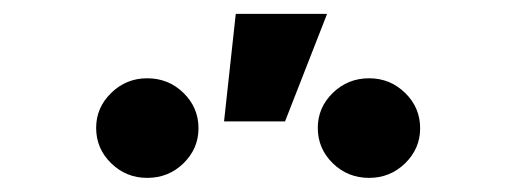

<svg xmlns="http://www.w3.org/2000/svg" viewBox="-20 -858 731 272"><path d="M502.9 -606Q472.7 -606 451.4 -626.7Q430.2 -647.5 430.2 -676.8Q430.2 -705.6 451.4 -726.3Q472.7 -747.1 502.9 -747.1Q532.7 -747.1 554 -726.3Q575.2 -705.6 575.2 -676.3Q575.2 -647.5 554 -626.7Q532.7 -606 502.9 -606ZM188.5 -606Q158.7 -606 137.5 -626.7Q116.2 -647.5 116.2 -676.8Q116.2 -705.6 137.5 -726.3Q158.7 -747.1 188.5 -747.1Q218.8 -747.1 240 -726.3Q261.2 -705.6 261.2 -676.3Q261.2 -647.5 240 -626.7Q218.8 -606 188.5 -606ZM297.4 -686 314 -838.4H443.4L383.8 -686Z"/></svg>

Font: Inter 24pt
Style: Bold
Weight: 700
Designer: Rasmus Andersson
Foundry: rsms
Version: Version 4.001;git-66647c0bb